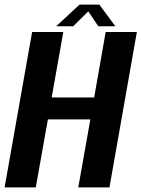

<svg xmlns="http://www.w3.org/2000/svg" viewBox="-41 -814 614 834"><path d="M-21 0 98.5 -675H234L183.5 -390.5H368L418 -675H553.5L434.5 0H299L351.5 -295.5H167L114.5 0ZM203 -700 304.5 -794H390.5L460 -700H386L342.5 -764.5L277 -700Z"/></svg>

Font: Anybody SemiBold
Style: Italic
Weight: 600
Italic angle: -10°
Designer: Tyler Finck
Foundry: Etcetera Type Company
Version: Version 1.010; ttfautohint (v1.8.3) -l 8 -r 50 -G 200 -x 14 